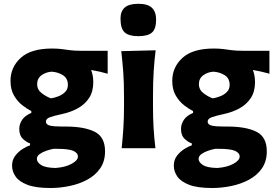

<svg xmlns="http://www.w3.org/2000/svg" viewBox="-20 -762 1424 987"><path d="M239 204.5Q163.5 204.5 120.8 188Q78 171.5 60 145.2Q42 119 42 89.5Q42 59.5 58.8 38Q75.5 16.5 97.2 3.2Q119 -10 134.5 -15V-25Q119 -29 99 -47Q79 -65 79 -99Q79 -124 93.8 -146Q108.5 -168 141 -181.5V-191Q120 -201.5 95 -220.8Q70 -240 52 -270.8Q34 -301.5 34 -346.5Q34 -416.5 86.5 -464.5Q139 -512.5 247.5 -512.5Q275.5 -512.5 296.2 -509.8Q317 -507 339.8 -504Q362.5 -501 396 -501H533.5V-383Q490.5 -395.5 448.5 -402Q459.5 -374 459.5 -339.5Q459.5 -291 437.8 -258Q416 -225 379.5 -205Q343 -185 298 -175.5Q256 -166.5 236 -159Q216 -151.5 216 -136.5Q216 -122 235.2 -116.8Q254.5 -111.5 297 -111.5H317.5Q412.5 -111.5 466.2 -85Q520 -58.5 520 16Q520 67.5 495 103.5Q470 139.5 428.5 161.8Q387 184 337.5 194.2Q288 204.5 239 204.5ZM242 -256.5Q259.5 -259 279.8 -266.8Q300 -274.5 314.5 -288.8Q329 -303 329 -325.5Q329 -359.5 303.5 -375.5Q278 -391.5 245.5 -393.5Q216 -391.5 193.5 -375.2Q171 -359 171 -329.5Q171 -300.5 195 -282.5Q219 -264.5 242 -256.5ZM265 101.5Q315.5 98 348 80.2Q380.5 62.5 380.5 43Q380.5 24 356.8 13.5Q333 3 272.5 3H255Q238.5 6 218.5 12.8Q198.5 19.5 184 30Q169.5 40.5 169.5 54.5Q169.5 72 191.5 86.2Q213.5 100.5 265 101.5Z M605.5 0Q611 -53.5 614.2 -103.8Q617.5 -154 617.5 -216V-266Q617.5 -340.5 613.5 -393Q609.5 -445.5 603.5 -499L780 -503.5Q773.5 -449 770 -395.5Q766.5 -342 766.5 -266V-216Q766.5 -154 769.5 -103.8Q772.5 -53.5 779 0ZM690.5 -576Q643 -576 621.2 -595.2Q599.5 -614.5 599.5 -667Q599.5 -704 621.2 -723.2Q643 -742.5 691.5 -742.5Q739.5 -742.5 761 -721.8Q782.5 -701 782.5 -661.5Q782.5 -613 761 -594.5Q739.5 -576 690.5 -576Z M1070.5 204.5Q995 204.5 952.2 188Q909.5 171.5 891.5 145.2Q873.5 119 873.5 89.5Q873.5 59.5 890.2 38Q907 16.5 928.8 3.2Q950.5 -10 966 -15V-25Q950.5 -29 930.5 -47Q910.5 -65 910.5 -99Q910.5 -124 925.2 -146Q940 -168 972.5 -181.5V-191Q951.5 -201.5 926.5 -220.8Q901.5 -240 883.5 -270.8Q865.5 -301.5 865.5 -346.5Q865.5 -416.5 918 -464.5Q970.5 -512.5 1079 -512.5Q1107 -512.5 1127.8 -509.8Q1148.5 -507 1171.2 -504Q1194 -501 1227.5 -501H1365V-383Q1322 -395.5 1280 -402Q1291 -374 1291 -339.5Q1291 -291 1269.2 -258Q1247.5 -225 1211 -205Q1174.5 -185 1129.5 -175.5Q1087.5 -166.5 1067.5 -159Q1047.5 -151.5 1047.5 -136.5Q1047.5 -122 1066.8 -116.8Q1086 -111.5 1128.5 -111.5H1149Q1244 -111.5 1297.8 -85Q1351.5 -58.5 1351.5 16Q1351.5 67.5 1326.5 103.5Q1301.5 139.5 1260 161.8Q1218.5 184 1169 194.2Q1119.5 204.5 1070.5 204.5ZM1073.5 -256.5Q1091 -259 1111.2 -266.8Q1131.5 -274.5 1146 -288.8Q1160.5 -303 1160.5 -325.5Q1160.5 -359.5 1135 -375.5Q1109.5 -391.5 1077 -393.5Q1047.5 -391.5 1025 -375.2Q1002.5 -359 1002.5 -329.5Q1002.5 -300.5 1026.5 -282.5Q1050.5 -264.5 1073.5 -256.5ZM1096.5 101.5Q1147 98 1179.5 80.2Q1212 62.5 1212 43Q1212 24 1188.2 13.5Q1164.5 3 1104 3H1086.5Q1070 6 1050 12.8Q1030 19.5 1015.5 30Q1001 40.5 1001 54.5Q1001 72 1023 86.2Q1045 100.5 1096.5 101.5Z"/></svg>

Font: Commissioner Flair
Style: Bold
Weight: 700
Designer: Kostas Bartsokas
Foundry: Kostas Bartsokas
Version: Version 1.000; ttfautohint (v1.8.3)